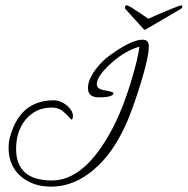

<svg xmlns="http://www.w3.org/2000/svg" viewBox="-20 -640 700 716"><path d="M656 -620Q660 -620 660 -616Q660 -610 653 -606L523 -530Q519 -528 517 -530L448 -606Q446 -608 446 -612Q446 -620 453 -620Q457 -620 472.5 -610.5Q488 -601 505.5 -589Q523 -577 533 -570Q546 -576 565.5 -584.5Q585 -593 604.5 -601Q624 -609 638.5 -614.5Q653 -620 656 -620ZM170 56Q102 56 57 17Q12 -22 12 -89Q12 -109 16 -124Q52 -266 181 -266Q197 -266 213 -257.5Q229 -249 240.5 -235.5Q252 -222 252 -207Q252 -202 250 -197Q248 -192 244 -196Q235 -207 217 -223Q199 -239 174 -239Q112 -239 74 -192Q40 -149 40 -85Q40 33 174 33Q297 33 399 -160Q424 -207 447 -270.5Q470 -334 490 -413Q492 -424 495 -437Q498 -450 500 -466Q448 -451 401 -410Q341 -358 341 -326Q341 -307 372 -303Q403 -297 403 -293Q403 -277 348 -277Q308 -277 308 -312Q308 -342 335 -379Q357 -409 386 -431Q469 -492 512 -492Q535 -492 535 -467Q535 -428 505 -330Q480 -249 457 -193Q435 -141 408 -98.5Q381 -56 348 -24Q266 56 170 56Z"/></svg>

Font: Petemoss
Style: Regular
Weight: 400
Designer: Robert E. Leuschke
Foundry: Robert E. Leuschke
Version: Version 1.010; ttfautohint (v1.8.3)